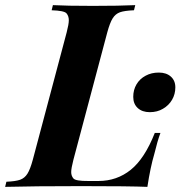

<svg xmlns="http://www.w3.org/2000/svg" viewBox="-63 -728 704 748"><path d="M-43 0 -38.1 -20Q-2 -21.5 15.6 -27.8Q33.2 -34.2 43.9 -51.3Q54.7 -68.4 64.9 -106L196.8 -602.1Q205.1 -633.8 205.1 -649.4Q205.1 -665 196.3 -675.8Q187.5 -686.5 138.2 -688L143.1 -708Q195.3 -705.1 298.8 -705.1Q402.3 -705.1 463.9 -708L459 -688Q421.9 -686.5 404.3 -680.2Q386.7 -673.8 376 -656.7Q365.2 -639.6 355 -602.1L223.1 -106Q214.4 -72.3 214.4 -57.6Q214.4 -43 223.1 -32.7Q231.9 -22.5 280.8 -22.9H320.8Q392.1 -22.9 446.3 -66.4Q500.5 -109.9 540 -210H562Q550.3 -178.7 538.1 -127.9Q522.9 -76.7 511.2 0Q442.9 -2.9 254.4 -2.9Q65.9 -2.9 -43 0ZM555.7 -445.3Q585 -445.3 602.5 -429.7Q620.1 -414.1 620.1 -387.7Q620.1 -361.3 607.4 -339.4Q594.7 -317.4 571.8 -304.2Q549.8 -291 520.5 -291Q491.2 -291 473.6 -307.1Q456.1 -323.2 456.1 -350.6Q456.1 -377.9 468.8 -399.4Q481.4 -420.9 504.4 -433.1Q526.9 -445.3 555.7 -445.3Z"/></svg>

Font: PlayfairDisplay-BoldItalic
Style: Bold Italic
Weight: 700
Italic angle: -14.9847°
Designer: Claus Eggers Sørensen
Foundry: Claus Eggers Sørensen
Version: Version 1.002;PS 001.002;hotconv 1.0.70;makeotf.lib2.5.58329